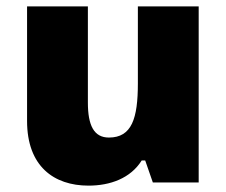

<svg xmlns="http://www.w3.org/2000/svg" viewBox="-20 -573 710 603"><path d="M604 -553H413V-311C413 -201 394 -141 322 -141C275 -141 256 -179 256 -251V-553H65V-193C65 -51 149 10 258 10C326 10 390 -13 425 -69H436L460 0H604Z"/></svg>

Font: Noto Sans Myanmar UI Black
Style: Regular
Weight: 900
Designer: Monotype Design Team
Foundry: Monotype Imaging Inc.
Version: Version 2.103